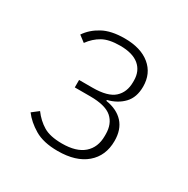

<svg xmlns="http://www.w3.org/2000/svg" viewBox="-99 -793 546 558"><g transform="rotate(30 173.5 -513.5)"><path d="M158 -533Q209 -533 230.5 -552.5Q252 -572 252 -606V-611Q252 -643 230.5 -661Q209 -679 167 -679Q130 -679 108.5 -667Q87 -655 71 -633L50 -649Q66 -673 94.5 -688.5Q123 -704 168 -704Q222 -704 253 -678.5Q284 -653 284 -609Q284 -573 264 -552Q244 -531 212 -523V-520Q250 -514 270.5 -491.5Q291 -469 291 -431Q291 -381 257 -352Q223 -323 162 -323Q114 -323 84.5 -340.5Q55 -358 38 -381L60 -398Q77 -375 99.5 -361.5Q122 -348 162 -348Q210 -348 234.5 -369.5Q259 -391 259 -429V-435Q259 -470 237.5 -489Q216 -508 165 -508H113V-533Z"/></g></svg>

Font: IBM Plex Sans KR ExtraLight
Style: Regular
Weight: 200
Designer: Mike Abbink; Paul van der Laan; Pieter van Rosmalen; Wujin Sim; Chorong Kim; Dohee Lee;
Foundry: Sandoll Inc.
Version: Version 1.001